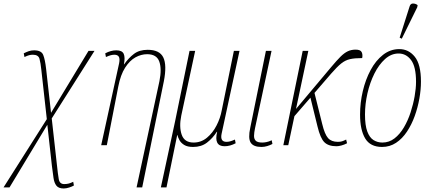

<svg xmlns="http://www.w3.org/2000/svg" viewBox="-69 -825 2445 1091"><path d="M-49 240 197 -148 166 -427Q162 -467 155.5 -490.5Q149 -514 118 -514Q107 -514 97 -511.5Q87 -509 70 -501L66 -522Q80 -529 94 -534Q108 -539 125 -539Q166 -539 176.5 -513Q187 -487 193 -434L221 -184L434 -536H468L225 -152L254 108Q260 166 265 193.5Q270 221 296 221Q310 221 321.5 218Q333 215 347 208L351 229Q341 235 324 240.5Q307 246 293 246Q264 246 251.5 230Q239 214 235 185.5Q231 157 226 118L200 -116L-15 240Z M707 240 837 -364Q851 -434 836 -475.5Q821 -517 767 -517Q733 -517 700.5 -499Q668 -481 642 -440.5Q616 -400 603 -333L538 0H506L608 -466Q613 -492 606 -503Q599 -514 581 -514Q572 -514 561.5 -511.5Q551 -509 533 -501L529 -522Q561 -539 592 -539Q625 -539 634 -519Q643 -499 635 -459H636Q662 -496 692.5 -519Q723 -542 770 -542Q838 -542 859 -498.5Q880 -455 862 -363L739 240Z M845 240 926 -136 1008 -536H1040L961 -168Q948 -104 963.5 -59.5Q979 -15 1031 -15Q1074 -15 1107 -42.5Q1140 -70 1161.5 -112Q1183 -154 1191 -198L1260 -536H1292L1190 -64Q1181 -19 1218 -19Q1227 -19 1237.5 -21.5Q1248 -24 1266 -32L1270 -11Q1238 6 1207 6Q1145 6 1165 -76H1163Q1139 -39 1107 -14.5Q1075 10 1028 10Q996 10 977.5 -1.5Q959 -13 950.5 -29Q942 -45 939 -58H938L877 240Z M1417 10Q1371 10 1355.5 -14.5Q1340 -39 1353 -99L1442 -536H1474L1380 -96Q1375 -72 1374.5 -54Q1374 -36 1384 -25.5Q1394 -15 1422 -15Q1431 -15 1444.5 -17.5Q1458 -20 1475 -28L1479 -7Q1466 0 1449.5 5Q1433 10 1417 10Z M1541 0 1651 -536H1683L1613 -206L1813 -444Q1844 -481 1865.5 -502.5Q1887 -524 1907 -533.5Q1927 -543 1952 -543Q1979 -543 1986 -529Q1993 -515 1989 -495Q1947 -495 1920 -489Q1893 -483 1869.5 -464Q1846 -445 1813 -407L1718 -297L1762 -120Q1776 -62 1795 -40.5Q1814 -19 1851 -19Q1865 -19 1874.5 -22Q1884 -25 1898 -32L1903 -11Q1888 -3 1871.5 1.5Q1855 6 1843 6Q1797 6 1774 -17Q1751 -40 1735 -107L1695 -270L1604 -165L1569 0Z M2102 10Q2035 10 2006 -38.5Q1977 -87 1977 -174Q1977 -241 1992.5 -307Q2008 -373 2037 -427Q2066 -481 2107.5 -513.5Q2149 -546 2200 -546Q2253 -546 2288 -502.5Q2323 -459 2323 -361Q2323 -316 2314 -265Q2305 -214 2287.5 -165.5Q2270 -117 2243.5 -77Q2217 -37 2181.5 -13.5Q2146 10 2102 10ZM2104 -15Q2142 -15 2172.5 -38.5Q2203 -62 2226 -101Q2249 -140 2264 -186Q2279 -232 2287 -277.5Q2295 -323 2295 -360Q2295 -446 2267 -483.5Q2239 -521 2196 -521Q2154 -521 2119 -489.5Q2084 -458 2058.5 -407Q2033 -356 2019 -295Q2005 -234 2005 -174Q2005 -113 2018 -78Q2031 -43 2053.5 -29Q2076 -15 2104 -15ZM2214 -605 2202 -611 2258 -787Q2263 -805 2277.5 -805Q2292 -805 2304 -796L2302 -784Z"/></svg>

Font: Noto Serif ExtraCondensed Thin
Style: Italic
Weight: 100
Width: 2
Italic angle: -12°
Designer: Monotype Design Team
Foundry: Monotype Imaging Inc.
Version: Version 2.013